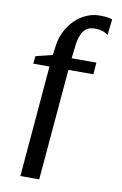

<svg xmlns="http://www.w3.org/2000/svg" viewBox="-106 -881 706 1114"><g transform="rotate(10 247.0 -324.5)"><path d="M96.5 174 152.5 -481H57L61.5 -526L160 -550.5L165 -587Q170 -642.5 190.8 -686Q211.5 -729.5 243 -760.2Q274.5 -791 312 -807Q349.5 -823 387.5 -823Q419 -823 437.5 -819.8Q456 -816.5 463 -813L452.5 -719.5Q444.5 -727.5 425 -735.5Q405.5 -743.5 371.5 -743.5Q347.5 -743.5 328.2 -732Q309 -720.5 296 -692.5Q283 -664.5 278.5 -615.5L271 -550.5H416.5L411 -481H264L207.5 174Z"/></g></svg>

Font: Merriweather 36pt SemiBold
Style: Regular
Weight: 600
Version: Version 2.100